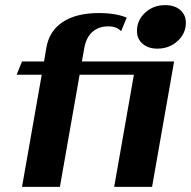

<svg xmlns="http://www.w3.org/2000/svg" viewBox="-20 -730 746 750"><path d="M706 -641Q706 -599 673.5 -569.5Q641 -540 595 -540Q559 -540 537 -559Q515 -578 515 -609Q515 -651 547 -680.5Q579 -710 625 -710Q662 -710 684 -691Q706 -672 706 -641ZM660 -490 651 -438 574 0H426L503 -438H291L214 0H66L143 -438H45L66 -490H152L161 -543Q172 -609 225 -644Q278 -679 366 -679Q433 -679 475 -661L453 -608Q436 -627 403 -627Q365 -627 340.5 -605Q316 -583 309 -541L300 -490Z"/></svg>

Font: Fahkwang
Style: Bold Italic
Weight: 700
Italic angle: -10°
Designer: Suppakit Chalermlarp | Katatrad Co.,Ltd.
Foundry: Cadson Demak Co.,Ltd.
Version: Version 1.000; ttfautohint (v1.6)